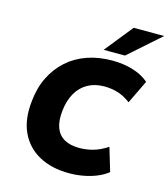

<svg xmlns="http://www.w3.org/2000/svg" viewBox="-135 -1046 1020 1164"><g transform="rotate(15 375.0 -464.5)"><path d="M408 12Q297 12 218 -31.5Q139 -75 101.5 -156Q64 -237 77 -352Q85 -437 118.5 -504.5Q152 -572 205.5 -619.5Q259 -667 330 -691.5Q401 -716 486 -716Q556 -716 616.5 -697.5Q677 -679 716 -644L645 -497Q606 -527 565 -539.5Q524 -552 479 -552Q421 -552 376.5 -527.5Q332 -503 305 -456Q278 -409 271 -343Q264 -279 280 -236.5Q296 -194 333.5 -173Q371 -152 427 -152Q470 -152 512.5 -163.5Q555 -175 603 -206L647 -59Q618 -36 579 -20Q540 -4 496 4Q452 12 408 12ZM417 -765 558 -941H750L551 -765Z"/></g></svg>

Font: Nunito Sans 8pt Black
Style: Italic
Weight: 900
Italic angle: -9°
Version: Version 3.101;gftools[0.9.27]